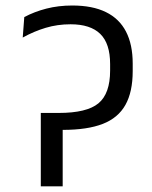

<svg xmlns="http://www.w3.org/2000/svg" viewBox="-20 -660 538 680"><path d="M124.5 -260 136 -200H202Q289.5 -200 344 -221.2Q398.5 -242.5 424.2 -288.5Q450 -334.5 450 -408.5V-434.5Q450 -502.5 426.2 -548.2Q402.5 -594 355 -617.2Q307.5 -640.5 236 -640.5Q187 -640.5 144.2 -629.5Q101.5 -618.5 66 -599.5L60.5 -527Q100 -549 141.8 -561.5Q183.5 -574 230 -574Q300 -574 335 -540Q370 -506 370 -433V-410Q370 -328.5 328.8 -294.2Q287.5 -260 188 -260ZM202 -245 124.5 -260V0H202Z"/></svg>

Font: Anek Devanagari
Style: Regular
Weight: 400
Designer: Kailash Malviya (Devanagari) & Yesha Goshar (Latin)
Foundry: Ek Type
Version: Version 1.003